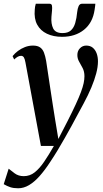

<svg xmlns="http://www.w3.org/2000/svg" viewBox="-68 -764 551 1030"><path d="M68.5 -429Q65 -448.5 59.8 -456.5Q54.5 -464.5 45 -464.5Q35.5 -464.5 26.8 -459.5Q18 -454.5 8 -445L-0.5 -463Q11.5 -478 28.5 -490.8Q45.5 -503.5 66 -511.5Q86.5 -519.5 109 -519.5Q133 -519.5 147 -509.8Q161 -500 168 -481.5Q175 -463 179.5 -437.5Q184.5 -404 190.5 -364.5Q196.5 -325 202.8 -283Q209 -241 215.5 -199.8Q222 -158.5 228 -121L245 -18.5L293.5 -112.5Q320.5 -165.5 338.2 -204Q356 -242.5 366.2 -270Q376.5 -297.5 380.8 -318Q385 -338.5 385 -355Q385 -380 375.5 -398.5Q366 -417 356.5 -433.2Q347 -449.5 347 -469Q347 -491 361 -505.2Q375 -519.5 394.5 -519.5Q416 -519.5 429.8 -508Q443.5 -496.5 450.5 -477.5Q457.5 -458.5 457.5 -434.5Q457.5 -405.5 448.2 -370.2Q439 -335 422 -294.5Q405 -254 380.5 -208.5Q365.5 -181.5 349.5 -151.2Q333.5 -121 316.2 -89.2Q299 -57.5 280.2 -24.8Q261.5 8 241.8 41Q222 74 200.5 106Q172.5 149 144.5 180.5Q116.5 212 88 229Q59.5 246 29.5 246Q4.5 246 -12.8 240.2Q-30 234.5 -48 224L-21.5 141Q-9.5 151 10.8 166Q31 181 59.5 181Q92.5 181 118.5 160.2Q144.5 139.5 169.2 103Q194 66.5 221 19H151.5ZM197 -744Q209 -744 210.8 -733.5Q212.5 -723 211 -706.5Q210.5 -700 209.5 -690.5Q208.5 -681 208 -674.5Q205 -636.5 217.2 -611.5Q229.5 -586.5 267.5 -586.5Q296.5 -586.5 312.2 -600.8Q328 -615 335.5 -640.5Q343 -666 346 -699Q348 -718 353.8 -731Q359.5 -744 372.5 -744H443.5Q443 -739 442.5 -732.5Q442 -726 439.5 -711.5Q429.5 -642 382.5 -604.2Q335.5 -566.5 265 -566.5Q218.5 -566.5 183.8 -583Q149 -599.5 131.5 -631.8Q114 -664 118.5 -712.5Q119 -720.5 120.2 -728.5Q121.5 -736.5 124 -744Z"/></svg>

Font: Merriweather 144pt Medium
Style: Italic
Weight: 500
Italic angle: -7.8°
Version: Version 2.101